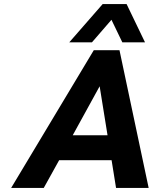

<svg xmlns="http://www.w3.org/2000/svg" viewBox="-20 -928 754 948"><path d="M443 -680H570L714 0H553L531 -137H272L196 0H35ZM511 -260 472 -502 339 -260ZM487 -908H605L696 -719H584L516 -860H556L434 -719H322Z"/></svg>

Font: Teachers[wght] Italic
Style: Regular
Weight: 400
Designer: Alfredo Marco Pradil & Chank Diesel
Version: Version 1.000;Glyphs 3.1.2 (3151)